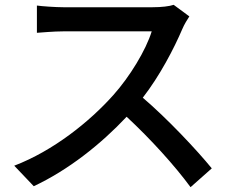

<svg xmlns="http://www.w3.org/2000/svg" viewBox="-20 -741 939 796"><path d="M39 -54 120 31C263 -36 398 -143 505 -257C604 -165 704 -55 770 35L858 -43C796 -119 675 -248 572 -336C642 -426 701 -539 736 -621C743 -638 758 -663 765 -673L700 -721C683 -715 650 -711 613 -711H242C211 -711 153 -715 133 -718V-605C149 -606 203 -611 242 -611H609C585 -533 518 -423 450 -347C351 -236 201 -116 39 -54Z"/></svg>

Font: GenEiGothic-pro-SemiBold
Style: Regular
Weight: 500
Designer: Ryoko NISHIZUKA (kana & ideographs); Paul D. Hunt (Latin, Greek & Cyrillic); Wenlong ZHANG (bopomofo); Sandoll Communica
Foundry: Adobe Systems Incorporated; o_tamon
Version: Version 1.000.140830